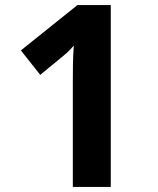

<svg xmlns="http://www.w3.org/2000/svg" viewBox="-20 -734 620 754"><path d="M415 0H266V-416Q266 -443 266.5 -482Q267 -521 270 -555Q256 -539 244 -528Q232 -517 217 -505L138 -440L62 -536L284 -714H415Z"/></svg>

Font: Noto Sans Syriac
Style: Bold
Weight: 700
Designer: Patrick Giasson and the Monotype Design Team
Foundry: Monotype Imaging Inc.
Version: Version 3.000; ttfautohint (v1.8.4.7-5d5b)